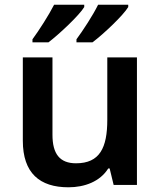

<svg xmlns="http://www.w3.org/2000/svg" viewBox="-20 -852 682 816"><path d="M525 -822V-832H397C375 -787 333 -723 305 -685V-672H373C421 -708 504 -787 525 -822ZM338 -822V-832H210C187 -787 146 -723 118 -685V-672H186C233 -708 317 -787 338 -822ZM562 -608H436V-343C436 -224 404 -158 303 -158C234 -158 203 -198 203 -279V-608H77V-254C77 -116 149 -56 271 -56C339 -56 405 -80 440 -136H446L463 -66H562Z"/></svg>

Font: Noto Sans Malayalam UI SemiBold
Style: Regular
Weight: 600
Designer: Jelle Bosma - Monotype Design Team
Foundry: Monotype Imaging Inc.
Version: Version 2.104